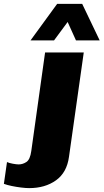

<svg xmlns="http://www.w3.org/2000/svg" viewBox="-152 -781 533 988"><path d="M-2 187Q-19 187 -43.5 184Q-68 181 -92 176Q-116 171 -132 165L-116 53Q-105 58 -86 61.5Q-67 65 -56 65Q-35 65 -16 52.5Q3 40 9 -4L80 -511H279L203 26Q192 107 136 147Q80 187 -2 187ZM5 -573 142 -761H271L361 -573H239L168 -730H242L126 -573Z"/></svg>

Font: Chivo Medium Black
Style: Italic
Weight: 900
Italic angle: -8.05°
Version: Version 2.002